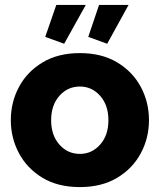

<svg xmlns="http://www.w3.org/2000/svg" viewBox="-20 -751 650 781"><path d="M305 10Q215 10 152.5 -28Q90 -66 57 -128Q24 -190 24 -262Q24 -335 57 -397Q90 -459 153 -497Q216 -535 305 -535Q394 -535 457 -497Q520 -459 553 -397Q586 -335 586 -262Q586 -190 553 -128Q520 -66 457 -28Q394 10 305 10ZM188 -262Q188 -201 221.5 -163Q255 -125 305 -125Q354 -125 387.5 -163Q421 -201 421 -262Q421 -323 387.5 -361Q354 -399 305 -399Q255 -399 221.5 -361Q188 -323 188 -262ZM241 -573 164 -601 209 -731H329ZM416 -573 339 -601 383 -731H503Z"/></svg>

Font: Raleway ExtraBold
Style: Regular
Weight: 800
Designer: Matt McInerney, Pablo Impallari, Rodrigo Fuenzalida
Foundry: Matt McInerney, Pablo Impallari, Rodrigo Fuenzalida
Version: Version 4.026